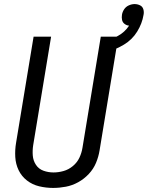

<svg xmlns="http://www.w3.org/2000/svg" viewBox="-20 -915 726 943"><path d="M241 8Q272 8 303.5 2Q335 -4 364 -20Q393 -36 416 -60.5Q439 -85 451.5 -115Q464 -145 469 -176L561 -735H475L385 -189Q381 -164 370 -140.5Q359 -117 338 -99.5Q317 -82 292 -75Q267 -68 243 -68Q217 -68 193.5 -76.5Q170 -85 156.5 -105.5Q143 -126 141 -151Q139 -176 143 -202L231 -735H145L59 -214Q53 -179 55 -144Q57 -109 71.5 -79Q86 -49 112.5 -28.5Q139 -8 172.5 0Q206 8 241 8ZM506 -660Q549 -672 589 -696Q629 -720 653.5 -759.5Q678 -799 685 -842Q688 -856 684 -869.5Q680 -883 667.5 -889Q655 -895 641 -895Q627 -895 612.5 -888.5Q598 -882 589.5 -869Q581 -856 579 -842Q577 -829 579.5 -817Q582 -805 592 -797.5Q602 -790 614 -789Q614 -789 614 -789Q614 -789 614 -789Q614 -789 614 -789Q614 -789 614 -789Q593 -757 559 -738.5Q525 -720 489 -711Z"/></svg>

Font: Iosevka Sparkle
Style: Italic
Weight: 400
Italic angle: -9°
Designer: Belleve Invis
Foundry: Belleve Invis
Version: Version 4.5.0; ttfautohint (v1.8.3)